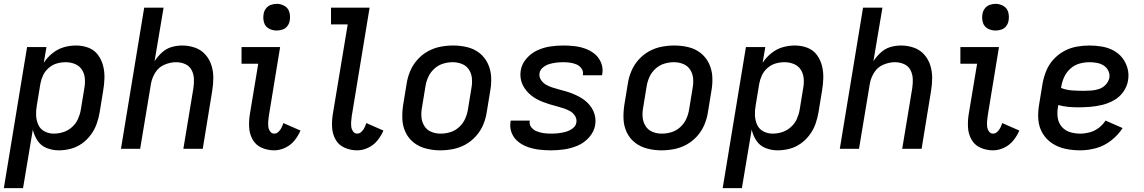

<svg xmlns="http://www.w3.org/2000/svg" viewBox="-35 -775 5959 1000"><path d="M-15 205H85L136 -100Q143 -69 160.5 -42.5Q178 -16 208 -4Q238 8 271 8Q302 8 333 0Q364 -8 391 -27Q418 -46 438 -73Q458 -100 468.5 -130Q479 -160 484 -190L502 -300Q508 -334 509 -367.5Q510 -401 502 -432.5Q494 -464 475 -489.5Q456 -515 425.5 -526.5Q395 -538 361 -538Q329 -538 297.5 -529Q266 -520 238.5 -498Q211 -476 193 -448L207 -530H106ZM245 -79Q219 -79 196.5 -91Q174 -103 164 -126Q154 -149 153 -175Q152 -201 157 -227L175 -337Q179 -360 189 -382Q199 -404 218.5 -421Q238 -438 261 -444.5Q284 -451 307 -451Q333 -451 356 -441.5Q379 -432 392 -411.5Q405 -391 407 -365.5Q409 -340 404 -314L386 -204Q382 -180 371.5 -156Q361 -132 340.5 -113.5Q320 -95 295 -87Q270 -79 245 -79Z M595 0H695L751 -337Q756 -368 773.5 -396.5Q791 -425 821.5 -438Q852 -451 882 -451Q908 -451 930 -441Q952 -431 963 -410Q974 -389 975 -364Q976 -339 972 -314L920 0H1021L1070 -300Q1076 -335 1076 -369.5Q1076 -404 1066 -435.5Q1056 -467 1034 -491.5Q1012 -516 980 -527Q948 -538 914 -538Q886 -538 858.5 -530Q831 -522 808.5 -501.5Q786 -481 770 -456L817 -735H716Z M1393 8Q1422 8 1450.5 -5.5Q1479 -19 1498.5 -43Q1518 -67 1530 -95L1441 -134Q1437 -122 1431.5 -110.5Q1426 -99 1416 -89Q1406 -79 1393 -79Q1380 -79 1372 -90.5Q1364 -102 1362.5 -115Q1361 -128 1362 -142Q1363 -156 1365 -170L1424 -530H1223V-443H1310L1267 -184Q1261 -149 1262.5 -114Q1264 -79 1280 -49.5Q1296 -20 1327 -6Q1358 8 1393 8ZM1406 -616Q1421 -616 1436.5 -621Q1452 -626 1462 -639.5Q1472 -653 1474 -668Q1478 -691 1472 -712Q1466 -733 1447 -744Q1428 -755 1406 -755Q1391 -755 1375.5 -749.5Q1360 -744 1350 -730.5Q1340 -717 1338 -702Q1334 -680 1340 -658.5Q1346 -637 1365 -626.5Q1384 -616 1406 -616Z M1825 8Q1854 8 1882.5 -5.5Q1911 -19 1930.5 -43Q1950 -67 1962 -95L1873 -134Q1869 -122 1863.5 -110.5Q1858 -99 1848 -89Q1838 -79 1825 -79Q1812 -79 1804 -90.5Q1796 -102 1794.5 -115Q1793 -128 1794 -142Q1795 -156 1797 -170L1890 -735H1689V-648H1776L1699 -184Q1693 -149 1694.5 -114Q1696 -79 1712 -49.5Q1728 -20 1759 -6Q1790 8 1825 8Z M2258 8Q2291 8 2324.5 1.5Q2358 -5 2389 -22Q2420 -39 2444 -66Q2468 -93 2481.5 -125Q2495 -157 2500 -190L2518 -300Q2525 -338 2523 -375Q2521 -412 2505.5 -444.5Q2490 -477 2462 -499Q2434 -521 2398 -529.5Q2362 -538 2325 -538Q2292 -538 2258.5 -531.5Q2225 -525 2194 -508Q2163 -491 2139 -464Q2115 -437 2101.5 -405Q2088 -373 2083 -340L2065 -230Q2059 -192 2060.5 -155Q2062 -118 2077.5 -85.5Q2093 -53 2121 -31.5Q2149 -10 2185 -1Q2221 8 2258 8ZM2260 -79Q2234 -79 2211 -88.5Q2188 -98 2175 -119Q2162 -140 2160 -165Q2158 -190 2163 -216L2181 -326Q2185 -351 2196 -375Q2207 -399 2227.5 -417.5Q2248 -436 2273 -443.5Q2298 -451 2323 -451Q2349 -451 2372 -441.5Q2395 -432 2408 -411.5Q2421 -391 2423 -365.5Q2425 -340 2420 -314L2402 -204Q2398 -179 2387 -155Q2376 -131 2355.5 -112.5Q2335 -94 2310 -86.5Q2285 -79 2260 -79Z M2835 8Q2869 8 2904 3Q2939 -2 2973.5 -16.5Q3008 -31 3033.5 -60Q3059 -89 3065 -124Q3068 -143 3065.5 -161.5Q3063 -180 3055.5 -196.5Q3048 -213 3036.5 -227Q3025 -241 3011 -252Q2997 -263 2981 -271.5Q2965 -280 2948 -287Q2931 -294 2913 -299Q2895 -304 2877 -309Q2859 -314 2841.5 -319.5Q2824 -325 2808.5 -334Q2793 -343 2782.5 -359Q2772 -375 2775 -394Q2778 -412 2794 -424.5Q2810 -437 2828 -442Q2846 -447 2863.5 -449Q2881 -451 2899 -451Q2917 -451 2934.5 -448.5Q2952 -446 2967.5 -439.5Q2983 -433 2993.5 -418.5Q3004 -404 3001 -386Q3001 -385 3001 -383H3100Q3101 -387 3102 -390Q3107 -420 3096 -447.5Q3085 -475 3063.5 -493Q3042 -511 3015 -521Q2988 -531 2958.5 -534.5Q2929 -538 2899 -538Q2865 -538 2831 -533Q2797 -528 2764 -513Q2731 -498 2706.5 -469.5Q2682 -441 2677 -407Q2674 -388 2676.5 -369Q2679 -350 2687 -333.5Q2695 -317 2706 -303.5Q2717 -290 2731 -278.5Q2745 -267 2761 -258.5Q2777 -250 2794 -243.5Q2811 -237 2829 -231.5Q2847 -226 2864.5 -221.5Q2882 -217 2900 -211Q2918 -205 2933.5 -196.5Q2949 -188 2959.5 -172Q2970 -156 2967 -137Q2964 -118 2946.5 -105.5Q2929 -93 2910 -88Q2891 -83 2872.5 -81Q2854 -79 2835 -79Q2816 -79 2797.5 -81.5Q2779 -84 2762 -90.5Q2745 -97 2733 -111Q2721 -125 2724 -144V-147H2625Q2624 -143 2624 -140Q2619 -109 2630.5 -81.5Q2642 -54 2665 -36Q2688 -18 2716 -8.5Q2744 1 2774 4.5Q2804 8 2835 8Z M3410 8Q3443 8 3476.5 1.5Q3510 -5 3541 -22Q3572 -39 3596 -66Q3620 -93 3633.5 -125Q3647 -157 3652 -190L3670 -300Q3677 -338 3675 -375Q3673 -412 3657.5 -444.5Q3642 -477 3614 -499Q3586 -521 3550 -529.5Q3514 -538 3477 -538Q3444 -538 3410.5 -531.5Q3377 -525 3346 -508Q3315 -491 3291 -464Q3267 -437 3253.5 -405Q3240 -373 3235 -340L3217 -230Q3211 -192 3212.5 -155Q3214 -118 3229.5 -85.5Q3245 -53 3273 -31.5Q3301 -10 3337 -1Q3373 8 3410 8ZM3412 -79Q3386 -79 3363 -88.5Q3340 -98 3327 -119Q3314 -140 3312 -165Q3310 -190 3315 -216L3333 -326Q3337 -351 3348 -375Q3359 -399 3379.5 -417.5Q3400 -436 3425 -443.5Q3450 -451 3475 -451Q3501 -451 3524 -441.5Q3547 -432 3560 -411.5Q3573 -391 3575 -365.5Q3577 -340 3572 -314L3554 -204Q3550 -179 3539 -155Q3528 -131 3507.5 -112.5Q3487 -94 3462 -86.5Q3437 -79 3412 -79Z M3729 205H3829L3880 -100Q3887 -69 3904.5 -42.5Q3922 -16 3952 -4Q3982 8 4015 8Q4046 8 4077 0Q4108 -8 4135 -27Q4162 -46 4182 -73Q4202 -100 4212.5 -130Q4223 -160 4228 -190L4246 -300Q4252 -334 4253 -367.5Q4254 -401 4246 -432.5Q4238 -464 4219 -489.5Q4200 -515 4169.5 -526.5Q4139 -538 4105 -538Q4073 -538 4041.5 -529Q4010 -520 3982.5 -498Q3955 -476 3937 -448L3951 -530H3850ZM3989 -79Q3963 -79 3940.5 -91Q3918 -103 3908 -126Q3898 -149 3897 -175Q3896 -201 3901 -227L3919 -337Q3923 -360 3933 -382Q3943 -404 3962.5 -421Q3982 -438 4005 -444.5Q4028 -451 4051 -451Q4077 -451 4100 -441.5Q4123 -432 4136 -411.5Q4149 -391 4151 -365.5Q4153 -340 4148 -314L4130 -204Q4126 -180 4115.5 -156Q4105 -132 4084.5 -113.5Q4064 -95 4039 -87Q4014 -79 3989 -79Z M4339 0H4439L4495 -337Q4500 -368 4517.5 -396.5Q4535 -425 4565.5 -438Q4596 -451 4626 -451Q4652 -451 4674 -441Q4696 -431 4707 -410Q4718 -389 4719 -364Q4720 -339 4716 -314L4664 0H4765L4814 -300Q4820 -335 4820 -369.5Q4820 -404 4810 -435.5Q4800 -467 4778 -491.5Q4756 -516 4724 -527Q4692 -538 4658 -538Q4630 -538 4602.5 -530Q4575 -522 4552.5 -501.5Q4530 -481 4514 -456L4561 -735H4460Z M5137 8Q5166 8 5194.5 -5.5Q5223 -19 5242.5 -43Q5262 -67 5274 -95L5185 -134Q5181 -122 5175.5 -110.5Q5170 -99 5160 -89Q5150 -79 5137 -79Q5124 -79 5116 -90.5Q5108 -102 5106.5 -115Q5105 -128 5106 -142Q5107 -156 5109 -170L5168 -530H4967V-443H5054L5011 -184Q5005 -149 5006.5 -114Q5008 -79 5024 -49.5Q5040 -20 5071 -6Q5102 8 5137 8ZM5150 -616Q5165 -616 5180.5 -621Q5196 -626 5206 -639.5Q5216 -653 5218 -668Q5222 -691 5216 -712Q5210 -733 5191 -744Q5172 -755 5150 -755Q5135 -755 5119.5 -749.5Q5104 -744 5094 -730.5Q5084 -717 5082 -702Q5078 -680 5084 -658.5Q5090 -637 5109 -626.5Q5128 -616 5150 -616Z M5591 8Q5632 8 5674 -3.5Q5716 -15 5752 -43Q5788 -71 5812 -108L5723 -147Q5709 -125 5687 -108.5Q5665 -92 5640 -85.5Q5615 -79 5591 -79Q5563 -79 5537.5 -87Q5512 -95 5495 -115Q5478 -135 5474 -161.5Q5470 -188 5475 -216L5477 -228Q5502 -221 5528 -218.5Q5554 -216 5580 -216Q5611 -216 5642.5 -218.5Q5674 -221 5705 -228.5Q5736 -236 5765.5 -252Q5795 -268 5815 -296Q5835 -324 5840 -355Q5846 -388 5837.5 -419Q5829 -450 5810 -474Q5791 -498 5763.5 -512.5Q5736 -527 5704 -532.5Q5672 -538 5639 -538Q5606 -538 5572.5 -532Q5539 -526 5507.5 -509Q5476 -492 5451.5 -465Q5427 -438 5414 -405.5Q5401 -373 5395 -340L5377 -230Q5370 -191 5373 -152Q5376 -113 5395 -81Q5414 -49 5445 -28.5Q5476 -8 5513.5 0Q5551 8 5591 8ZM5611 -302Q5580 -302 5549.5 -304Q5519 -306 5491 -317L5493 -326Q5497 -351 5508.5 -375.5Q5520 -400 5541 -418.5Q5562 -437 5588 -444Q5614 -451 5639 -451Q5659 -451 5678 -447.5Q5697 -444 5713 -434Q5729 -424 5737.5 -406.5Q5746 -389 5743 -370Q5739 -350 5724 -334Q5709 -318 5689 -311.5Q5669 -305 5649.5 -303.5Q5630 -302 5611 -302Z"/></svg>

Font: Iosevka Sparkle Medium
Style: Italic
Weight: 500
Italic angle: -9°
Designer: Belleve Invis
Foundry: Belleve Invis
Version: Version 4.5.0; ttfautohint (v1.8.3)